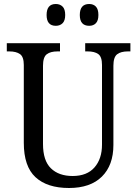

<svg xmlns="http://www.w3.org/2000/svg" viewBox="-20 -930 685 960"><path d="M99 -216V-605Q99 -646 80 -659.5Q61 -673 26 -673H14V-714H280V-673H268Q232 -673 213.5 -658.5Q195 -644 195 -601V-210Q195 -127 234.5 -88.5Q274 -50 343 -50Q415 -50 452.5 -93Q490 -136 490 -207V-605Q490 -646 471.5 -659.5Q453 -673 418 -673H406V-714H632V-673H620Q584 -673 565.5 -658.5Q547 -644 547 -601V-205Q547 -104 489.5 -47Q432 10 325 10Q216 10 157.5 -44Q99 -98 99 -216ZM213 -855Q213 -910 259 -910Q280 -910 293 -897Q306 -884 306 -855Q306 -827 293 -814Q280 -801 259 -801Q213 -801 213 -855ZM379 -855Q379 -910 426 -910Q447 -910 459.5 -897Q472 -884 472 -855Q472 -827 459.5 -814Q447 -801 426 -801Q379 -801 379 -855Z"/></svg>

Font: Noto Serif Narrow
Style: Regular
Weight: 400
Width: 4
Designer: Monotype Design Team
Foundry: Monotype Imaging Inc.
Version: Version 1.001